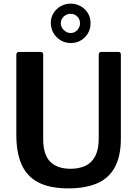

<svg xmlns="http://www.w3.org/2000/svg" viewBox="-20 -1028 757 1058"><path d="M646 -265Q646 -166 612 -105Q578 -44 513.5 -17Q449 10 358 10Q254 10 191 -23Q128 -56 99 -121.5Q70 -187 70 -283V-724Q70 -742 84 -742H204Q218 -742 218 -726V-261Q218 -176 256.5 -137Q295 -98 369 -98Q416 -98 451 -114.5Q486 -131 505 -168Q524 -205 524 -264V-725Q524 -742 538 -742H633Q646 -742 646 -726V-265ZM479 -901Q479 -854 447.5 -822.5Q416 -791 370 -791Q324 -791 292 -823.5Q260 -856 260 -903Q260 -932 275 -956Q290 -980 315 -994Q340 -1008 369 -1008Q400 -1008 425 -993.5Q450 -979 464.5 -955Q479 -931 479 -901ZM421 -899Q421 -922 406 -937Q391 -952 368 -952Q348 -952 331.5 -937Q315 -922 315 -899Q315 -879 331.5 -862.5Q348 -846 369 -846Q391 -846 406 -862.5Q421 -879 421 -899Z"/></svg>

Font: Libre Franklin SemiBold
Style: Regular
Weight: 600
Designer: Pablo Impallari, Rodrigo Fuenzalida, Nhung Nguyen
Foundry: Impallari Type
Version: Version 3.000